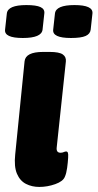

<svg xmlns="http://www.w3.org/2000/svg" viewBox="-40 -730 385 758"><path d="M115 8Q86 8 62.5 -4Q39 -16 27 -44Q15 -72 20 -120L57 -488Q61 -525 130 -525H156Q194 -525 208 -515Q222 -505 220 -487L184 -149Q181 -127 199 -127Q206 -127 211.5 -129.5Q217 -132 221 -132Q226 -132 228 -127Q230 -122 229 -107Q228 -89 225 -67Q222 -45 216 -32Q209 -14 178 -3Q147 8 115 8ZM240 -580Q166 -580 170 -613L177 -677Q181 -710 254 -710Q328 -710 325 -677L318 -613Q316 -596 298 -588Q280 -580 240 -580ZM50 -580Q-24 -580 -20 -613L-13 -677Q-9 -710 64 -710Q103 -710 120 -702Q137 -694 135 -677L128 -613Q124 -580 50 -580Z"/></svg>

Font: Asap Condensed Condensed ExtraBold
Style: Italic
Weight: 800
Width: 3
Italic angle: -6°
Designer: Pablo Cosgaya
Foundry: Omnibus-Type
Version: Version 3.001; ttfautohint (v1.8.4.7-5d5b)